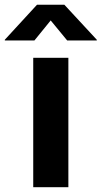

<svg xmlns="http://www.w3.org/2000/svg" viewBox="-79 -775 421 795"><path d="M58.6 0V-535.6H204.1V0ZM63.5 -607.4H-59.1V-610.4L74.2 -755.4H187.5L321.8 -610.4V-607.4H199.2L130.9 -690.4Z"/></svg>

Font: Inter 20pt
Style: Bold
Weight: 700
Version: Version 4.001;git-66647c0bb